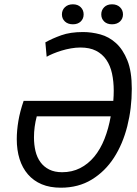

<svg xmlns="http://www.w3.org/2000/svg" viewBox="-20 -861 637 893"><path d="M151 -320Q138 -271 138 -222Q138 -188 145 -158.5Q152 -129 168 -107Q184 -85 209 -72.5Q234 -60 269 -60Q315 -60 352.5 -79Q390 -98 418.5 -132.5Q447 -167 466 -215Q485 -263 495 -320ZM507 -392Q508 -404 508.5 -416Q509 -428 509 -439Q509 -482 501 -519Q493 -556 474.5 -583Q456 -610 426.5 -625Q397 -640 354 -640Q333 -640 310 -636Q287 -632 266 -625.5Q245 -619 227 -611.5Q209 -604 197 -597L191 -664Q223 -682 265 -697Q307 -712 366 -712Q406 -712 446.5 -701Q487 -690 519.5 -660.5Q552 -631 572.5 -580Q593 -529 593 -448Q593 -357 572 -274Q551 -191 510 -127.5Q469 -64 407 -26Q345 12 263 12Q212 12 174 -4Q136 -20 110 -50Q84 -80 71 -121.5Q58 -163 58 -214Q58 -254 65.5 -298.5Q73 -343 90 -392ZM268 -794Q268 -814 282 -827.5Q296 -841 319 -841Q342 -841 355.5 -827.5Q369 -814 369 -794Q369 -774 355.5 -761Q342 -748 319 -748Q296 -748 282 -761Q268 -774 268 -794ZM451 -794Q451 -814 464.5 -827.5Q478 -841 501 -841Q524 -841 538 -827.5Q552 -814 552 -794Q552 -774 538 -761Q524 -748 501 -748Q478 -748 464.5 -761Q451 -774 451 -794Z"/></svg>

Font: PT Sans
Style: Italic
Weight: 400
Italic angle: -12°
Designer: A.Korolkova, O.Umpeleva, V.Yefimov
Foundry: ParaType Ltd
Version: Version 2.003W OFL